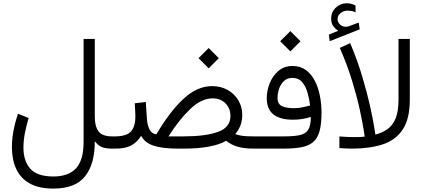

<svg xmlns="http://www.w3.org/2000/svg" viewBox="-20 -901 2582 1164"><path d="M303.7 242.2Q214.4 242.2 158.9 210.4Q103.5 178.7 77.9 122.3Q52.2 65.9 52.2 -8.3Q52.2 -57.6 62 -109.4Q71.8 -161.1 89.4 -211.4L153.8 -185.5Q140.1 -141.6 131.1 -95.2Q122.1 -48.8 122.1 -5.4Q122.1 74.7 163.6 121.8Q205.1 168.9 303.7 168.9Q395.5 168.9 441.2 119.1Q486.8 69.3 486.8 -40.5V-665H554.7V-192.4Q554.7 -135.7 577.1 -105Q599.6 -74.2 658.7 -74.2H677.2V0H659.7Q618.2 0 596.4 -9.8Q574.7 -19.5 554.7 -44.4Q555.2 92.3 496.3 167.2Q437.5 242.2 303.7 242.2Z M1245.1 -609.9 1306.6 -548.3 1245.1 -486.8 1183.6 -548.3ZM1095.7 0H1061.5Q965.3 0 911.6 -17.6Q857.9 -35.2 835.9 -77.6Q810.1 -37.6 774.9 -18.8Q739.7 0 680.2 0H657.7L658.2 -74.2H680.7Q749 -75.2 774.9 -105.2Q800.8 -135.3 800.8 -193.8Q800.8 -215.8 799.3 -234.4Q797.9 -252.9 796.9 -274.9L863.8 -282.7L871.1 -176.3Q874 -139.6 887.5 -114.5Q900.9 -89.4 928.2 -86.9Q1008.8 -224.1 1092 -301.5Q1175.3 -378.9 1265.1 -378.9Q1318.8 -378.9 1360.1 -355.7Q1401.4 -332.5 1425 -292.7Q1448.7 -252.9 1448.7 -203.1Q1448.2 -167.5 1437.3 -139.6Q1426.3 -111.8 1405.8 -87.9Q1425.3 -81.1 1448.5 -77.6Q1471.7 -74.2 1518.6 -74.2H1537.1V0H1519Q1457 0 1417.7 -12.5Q1378.4 -24.9 1351.1 -47.4Q1309.1 -23.4 1243.9 -11.7Q1178.7 0 1095.7 0ZM1269 -304.7Q1201.2 -304.7 1133.8 -240.5Q1066.4 -176.3 1001.5 -74.2H1093.8Q1225.1 -74.2 1301 -101.3Q1377 -128.4 1377 -197.8Q1377 -244.1 1346.9 -274.4Q1316.9 -304.7 1269 -304.7Z M1740.2 -712.4 1801.8 -650.9 1740.2 -589.4 1678.7 -650.9ZM1703.1 -74.2Q1761.7 -74.2 1797.1 -81.8Q1832.5 -89.4 1848.4 -114.3Q1864.3 -139.2 1864.3 -191.9Q1838.9 -184.1 1813 -179.7Q1787.1 -175.3 1756.3 -175.3Q1597.2 -175.3 1597.2 -305.2Q1597.2 -351.6 1615.2 -396.7Q1633.3 -441.9 1668.2 -471.4Q1703.1 -501 1753.4 -501Q1800.8 -501 1834.2 -476.6Q1867.7 -452.1 1888.7 -411.1Q1909.7 -370.1 1919.4 -320.1Q1929.2 -270 1929.2 -218.8Q1929.2 -148.9 1917.2 -105.7Q1905.3 -62.5 1878.2 -39.6Q1851.1 -16.6 1806.6 -8.3Q1762.2 0 1697.3 0H1517.6V-74.2ZM1763.2 -245.1Q1787.6 -245.1 1811.8 -250Q1835.9 -254.9 1859.9 -261.7Q1855.5 -298.3 1845 -336.9Q1834.5 -375.5 1812.7 -402.1Q1791 -428.7 1752.4 -428.7Q1720.7 -428.7 1700.7 -409.2Q1680.7 -389.6 1671.6 -361.8Q1662.6 -334 1662.6 -308.1Q1662.6 -270 1689.5 -257.6Q1716.3 -245.1 1763.2 -245.1Z M2030.3 -713.9Q2012.7 -726.1 2000.2 -742.9Q1987.8 -759.8 1987.8 -788.1Q1987.8 -829.1 2016.4 -855.2Q2044.9 -881.3 2081.1 -881.3Q2108.4 -881.3 2135.3 -867.7L2135.7 -826.2Q2122.1 -833 2109.9 -834.7Q2097.7 -836.4 2086.4 -836.4Q2064 -836.4 2045.2 -822Q2026.4 -807.6 2026.4 -783.2Q2026.9 -765.1 2043.5 -750.5Q2060.1 -735.8 2085.4 -739.3Q2086.9 -739.3 2092.8 -741.2L2154.8 -764.2L2160.6 -723.1L1979 -651.4L1973.6 -691.4ZM2113.8 0Q2095.2 0 2076.2 -1Q2057.1 -2 2037.6 -3.4V-73.7Q2064.9 -71.8 2084.5 -70.8Q2104 -69.8 2123.5 -69.8Q2146.5 -69.8 2162.4 -70.3Q2178.2 -70.8 2190.9 -72.8Q2190.9 -72.8 2184.1 -117.4Q2177.2 -162.1 2160.6 -238.5Q2144 -314.9 2114.5 -411.4Q2085 -507.8 2040 -610.8L2103 -639.6Q2147.5 -533.7 2177 -434.3Q2206.5 -335 2223.9 -256.1Q2241.2 -177.2 2248.5 -131.1Q2255.9 -85 2255.9 -85Q2298.3 -96.2 2329.8 -118.7Q2361.3 -141.1 2378.7 -183.8Q2396 -226.6 2396 -297.4V-665H2464.4V-295.9Q2464.4 -179.7 2421.1 -115.2Q2377.9 -50.8 2299.3 -25.4Q2220.7 0 2113.8 0Z"/></svg>

Font: Vazirmatn UI Light
Style: Regular
Weight: 300
Designer: Saber Rastikerdar
Foundry: Saber Rastikerdar
Version: Version 33.003